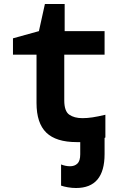

<svg xmlns="http://www.w3.org/2000/svg" viewBox="-20 -702 603 962"><path d="M364 10Q261 10 212 -37.5Q163 -85 163 -186V-428H45V-510L175 -546L205 -682H304V-546H504V-428H302V-199Q302 -145 327 -127.5Q352 -110 393 -110Q417 -110 443.5 -114Q470 -118 508 -127V-13Q506 -12 504 -11V70Q504 240 361 240Q341 240 320.5 236.5Q300 233 286 228V122Q296 126 307.5 128.5Q319 131 331 131Q354 131 368 117.5Q382 104 382 71V10Q373 10 364 10Z"/></svg>

Font: Noto Sans Mono SemiCondensed
Style: Bold
Weight: 700
Width: 4
Designer: Monotype Design Team
Foundry: Monotype Imaging Inc.
Version: Version 2.014